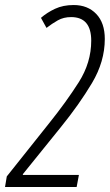

<svg xmlns="http://www.w3.org/2000/svg" viewBox="-53 -744 437 764"><path d="M252 0 261 -48H38V-51L189 -238Q262 -328 313 -413.5Q364 -499 364 -589Q364 -653 330 -688.5Q296 -724 240 -724Q198 -724 166 -709Q134 -694 110 -673L132 -633Q154 -650 177 -663Q200 -676 230 -676Q310 -676 310 -582Q310 -495 260.5 -417Q211 -339 142 -253L-26 -42L-33 0Z"/></svg>

Font: Noto Sans Display Condensed Light
Style: Italic
Weight: 300
Width: 3
Designer: Monotype Design team
Foundry: Monotype Imaging Inc.
Version: 1.000